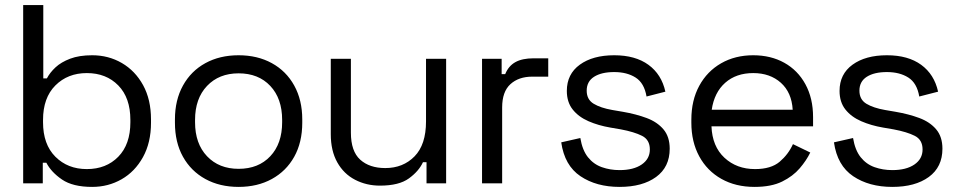

<svg xmlns="http://www.w3.org/2000/svg" viewBox="-20 -720 3759 754"><path d="M162 -81H148V0H71V-700H150V-412H164Q176 -435 198 -455.5Q220 -476 255.5 -489.5Q291 -503 342 -503Q406 -503 458.5 -472.5Q511 -442 542 -385.5Q573 -329 573 -251V-238Q573 -160 541.5 -103Q510 -46 457.5 -16Q405 14 342 14Q266 14 223.5 -15Q181 -44 162 -81ZM492 -240V-249Q492 -336 444.5 -384.5Q397 -433 321 -433Q246 -433 197.5 -384.5Q149 -336 149 -249V-240Q149 -153 197.5 -104.5Q246 -56 321 -56Q397 -56 444.5 -104.5Q492 -153 492 -240Z M667 -238V-251Q667 -327 698.5 -384Q730 -441 786.5 -472Q843 -503 917 -503Q991 -503 1047.5 -472Q1104 -441 1135.5 -384Q1167 -327 1167 -251V-238Q1167 -161 1135.5 -104.5Q1104 -48 1047.5 -17Q991 14 917 14Q843 14 786.5 -17Q730 -48 698.5 -104.5Q667 -161 667 -238ZM1088 -240V-249Q1088 -333 1041.5 -382.5Q995 -432 917 -432Q840 -432 793 -382.5Q746 -333 746 -249V-240Q746 -156 793 -106.5Q840 -57 917 -57Q995 -57 1041.5 -106.5Q1088 -156 1088 -240Z M1279 -193V-489H1358V-199Q1358 -126 1394.5 -93Q1431 -60 1493 -60Q1563 -60 1608 -106Q1653 -152 1653 -243V-489H1732V0H1655V-83H1641Q1625 -48 1586 -19.5Q1547 9 1472 9Q1419 9 1374.5 -14Q1330 -37 1304.5 -82.5Q1279 -128 1279 -193Z M1873 0V-489H1950V-429H1964Q1977 -461 2004 -476Q2031 -491 2075 -491H2133V-419H2070Q2017 -419 1984.5 -389.5Q1952 -360 1952 -298V0Z M2184 -161 2259 -178Q2267 -130 2289 -102.5Q2311 -75 2343.5 -63.5Q2376 -52 2413 -52Q2468 -52 2500 -74Q2532 -96 2532 -133Q2532 -171 2501.5 -186.5Q2471 -202 2418 -212L2377 -219Q2330 -227 2291 -244Q2252 -261 2229 -290Q2206 -319 2206 -363Q2206 -429 2257 -466Q2308 -503 2392 -503Q2475 -503 2526.5 -465.5Q2578 -428 2593 -360L2519 -341Q2510 -394 2476 -415.5Q2442 -437 2392 -437Q2342 -437 2313 -418.5Q2284 -400 2284 -364Q2284 -329 2311.5 -312.5Q2339 -296 2385 -288L2426 -281Q2478 -272 2519.5 -256.5Q2561 -241 2585.5 -212Q2610 -183 2610 -136Q2610 -64 2556.5 -25Q2503 14 2413 14Q2322 14 2259.5 -28Q2197 -70 2184 -161Z M2695 -238V-250Q2695 -326 2726 -383Q2757 -440 2812 -471.5Q2867 -503 2938 -503Q3007 -503 3060 -473.5Q3113 -444 3143 -389Q3173 -334 3173 -260V-224H2774Q2777 -145 2825 -100.5Q2873 -56 2945 -56Q3008 -56 3042 -85Q3076 -114 3094 -154L3162 -121Q3147 -90 3120.5 -59Q3094 -28 3051.5 -7Q3009 14 2943 14Q2869 14 2813 -17.5Q2757 -49 2726 -106Q2695 -163 2695 -238ZM3093 -289Q3089 -357 3046.5 -395Q3004 -433 2938 -433Q2871 -433 2828 -395Q2785 -357 2775 -289Z M3255 -161 3330 -178Q3338 -130 3360 -102.5Q3382 -75 3414.5 -63.5Q3447 -52 3484 -52Q3539 -52 3571 -74Q3603 -96 3603 -133Q3603 -171 3572.5 -186.5Q3542 -202 3489 -212L3448 -219Q3401 -227 3362 -244Q3323 -261 3300 -290Q3277 -319 3277 -363Q3277 -429 3328 -466Q3379 -503 3463 -503Q3546 -503 3597.5 -465.5Q3649 -428 3664 -360L3590 -341Q3581 -394 3547 -415.5Q3513 -437 3463 -437Q3413 -437 3384 -418.5Q3355 -400 3355 -364Q3355 -329 3382.5 -312.5Q3410 -296 3456 -288L3497 -281Q3549 -272 3590.5 -256.5Q3632 -241 3656.5 -212Q3681 -183 3681 -136Q3681 -64 3627.5 -25Q3574 14 3484 14Q3393 14 3330.5 -28Q3268 -70 3255 -161Z"/></svg>

Font: Space Grotesk Frontify
Style: Regular
Weight: 400
Designer: Florian Karsten
Version: Version 2.000